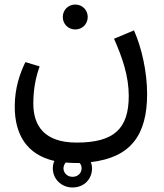

<svg xmlns="http://www.w3.org/2000/svg" viewBox="-20 -460 724 847"><path d="M220 250C215 260 213 271 213 283C213 328 249 367 300 367C353 367 386 328 386 283C386 273 384 264 381 255C557 235 629 135 629 -45C629 -143 605 -250 571 -326L483 -289C520 -206 548 -124 548 -37C548 108 483 169 318 169C174 169 127 93 127 -3C127 -73 140 -126 155 -167L92 -186C68 -137 45 -71 45 10C45 132 97 222 220 250ZM312 -330C343 -330 367 -354 367 -385C367 -416 343 -440 312 -440C281 -440 257 -416 257 -385C257 -354 281 -330 312 -330ZM260 283C260 273 264 264 270 257C283 258 296 259 310 259H331C337 265 340 273 340 283C340 301 326 320 300 320C275 320 260 301 260 283Z"/></svg>

Font: FiraGO Unicode
Style: Regular
Weight: 400
Designer: bBox Type
Foundry: bBox Type GmbH
Version: Version 1.001;PS 001.001;hotconv 1.0.88;makeotf.lib2.5.64775